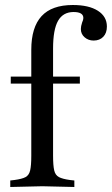

<svg xmlns="http://www.w3.org/2000/svg" viewBox="-20 -744 447 767"><path d="M21 3V-23L38 -25Q68 -29 82 -36.5Q96 -44 100.5 -63.5Q105 -83 105 -122V-545Q105 -635 146 -679.5Q187 -724 271 -724Q335 -724 371 -701Q407 -678 407 -638Q407 -612 392.5 -597Q378 -582 354 -582Q333 -582 318 -595Q303 -608 303 -628Q303 -639 308 -654Q313 -665 313 -672Q313 -696 274 -696Q232 -696 212 -661Q192 -626 192 -550V-122Q192 -83 196.5 -63.5Q201 -44 215.5 -36.5Q230 -29 259 -25L277 -23V3L149 0ZM23 -410V-438H119V-410ZM177 -410V-438H299V-410Z"/></svg>

Font: Baskervville Medium
Style: Regular
Weight: 500
Version: Version 1.100